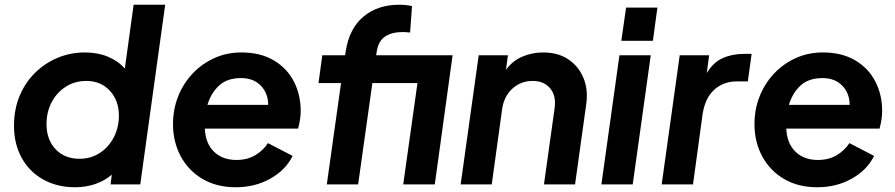

<svg xmlns="http://www.w3.org/2000/svg" viewBox="-20 -777 3772 809"><path d="M297 12Q220 12 161.5 -21Q103 -54 71 -112.5Q39 -171 39 -247Q39 -316 62.5 -372.5Q86 -429 127.5 -470Q169 -511 223 -533.5Q277 -556 338 -556Q392 -556 435 -538Q478 -520 506 -488L543 -757H676L571 0H446L451 -41Q421 -15 381 -1.5Q341 12 297 12ZM315 -108Q363 -108 400.5 -132.5Q438 -157 459.5 -198.5Q481 -240 481 -290Q481 -353 443 -394.5Q405 -436 344 -436Q295 -436 257 -411.5Q219 -387 197.5 -346Q176 -305 176 -254Q176 -189 214 -148.5Q252 -108 315 -108Z M973 12Q893 12 833.5 -23Q774 -58 741.5 -118.5Q709 -179 709 -254Q709 -316 730.5 -370.5Q752 -425 791 -466.5Q830 -508 882.5 -532Q935 -556 997 -556Q1077 -556 1133 -523Q1189 -490 1218 -434Q1247 -378 1247 -310Q1247 -292 1244 -272.5Q1241 -253 1236 -235H843Q846 -172 882 -137.5Q918 -103 976 -103Q1022 -103 1055.5 -123Q1089 -143 1109 -174L1213 -120Q1184 -61 1119.5 -24.5Q1055 12 973 12ZM996 -448Q937 -448 903 -416.5Q869 -385 854 -335H1110Q1110 -384 1079 -416Q1048 -448 996 -448Z M1357 0 1417 -427H1322L1338 -544H1434L1437 -563Q1452 -657 1511.5 -707Q1571 -757 1662 -757Q1677 -757 1692 -755.5Q1707 -754 1716 -751L1708 -640Q1699 -641 1690.5 -641.5Q1682 -642 1677 -642Q1631 -642 1602.5 -623Q1574 -604 1567 -558L1565 -544H1887L1812 0H1679L1739 -427H1549L1489 0Z M1921 0 1997 -544H2120L2112 -483Q2139 -520 2180 -538Q2221 -556 2269 -556Q2331 -556 2374.5 -527Q2418 -498 2438.5 -448.5Q2459 -399 2450 -337L2403 0H2272L2317 -322Q2324 -374 2298 -405Q2272 -436 2224 -436Q2175 -436 2139.5 -404Q2104 -372 2096 -319L2052 0Z M2598 -605 2618 -745H2750L2731 -605ZM2514 0 2590 -544H2722L2646 0Z M2768 0 2844 -544H2968L2958 -469Q2985 -514 3025 -532Q3065 -550 3115 -550H3147L3131 -434H3084Q3028 -434 2989 -398.5Q2950 -363 2940 -293L2900 0Z M3423 12Q3343 12 3283.5 -23Q3224 -58 3191.5 -118.5Q3159 -179 3159 -254Q3159 -316 3180.5 -370.5Q3202 -425 3241 -466.5Q3280 -508 3332.5 -532Q3385 -556 3447 -556Q3527 -556 3583 -523Q3639 -490 3668 -434Q3697 -378 3697 -310Q3697 -292 3694 -272.5Q3691 -253 3686 -235H3293Q3296 -172 3332 -137.5Q3368 -103 3426 -103Q3472 -103 3505.5 -123Q3539 -143 3559 -174L3663 -120Q3634 -61 3569.5 -24.5Q3505 12 3423 12ZM3446 -448Q3387 -448 3353 -416.5Q3319 -385 3304 -335H3560Q3560 -384 3529 -416Q3498 -448 3446 -448Z"/></svg>

Font: Plus Jakarta Sans
Style: Bold Italic
Weight: 700
Italic angle: -8°
Designer: Gumpita Rahayu
Foundry: Tokotype
Version: Version 2.071; ttfautohint (v1.8.4.7-5d5b);gftools[0.9.29]